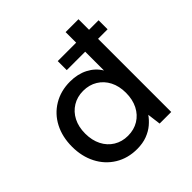

<svg xmlns="http://www.w3.org/2000/svg" viewBox="-188 -881 1054 1054"><g transform="rotate(-45 339.0 -354.0)"><path d="M326 -568V-638H643V-568ZM293 12Q221 12 165.5 -22Q110 -56 79.5 -115.5Q49 -175 49 -250Q49 -326 79.5 -385Q110 -444 166 -477.5Q222 -511 294 -511Q353 -511 398.5 -487.5Q444 -464 469 -422V-720H569V0H479L469 -78Q453 -55 429 -34.5Q405 -14 371 -1Q337 12 293 12ZM309 -75Q356 -75 392 -97Q428 -119 448 -158.5Q468 -198 468 -250Q468 -302 448 -341Q428 -380 392 -402Q356 -424 309 -424Q263 -424 227 -402Q191 -380 171 -341Q151 -302 151 -250Q151 -198 171 -158.5Q191 -119 227 -97Q263 -75 309 -75Z"/></g></svg>

Font: DM Sans 20pt Medium
Style: Regular
Weight: 500
Version: Version 4.004;gftools[0.9.30]